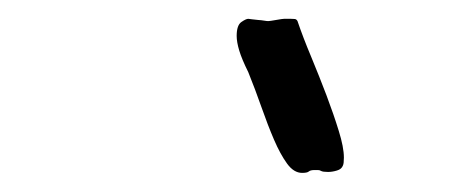

<svg xmlns="http://www.w3.org/2000/svg" viewBox="-20 -635 490 202"><path d="M241.2 -559.1Q234.4 -572.8 231.7 -581.8Q229 -590.8 229 -597.2Q229 -608.4 233.9 -611.8Q238.8 -615.2 241.2 -615.2Q242.2 -615.2 245.1 -614.7Q248 -614.3 251.5 -614Q254.9 -613.8 257.8 -613.3Q260.7 -612.8 262.2 -612.8Q263.7 -612.8 270.5 -614Q277.3 -615.2 278.8 -615.2H286.1Q288.6 -615.2 290.3 -615Q292 -614.7 293 -612.8Q298.8 -595.7 307.4 -575.2Q315.9 -554.7 323.5 -534.7Q331.1 -514.6 336.4 -497.3Q341.8 -480 341.8 -469.2Q341.8 -462.9 340.8 -460.9Q339.4 -457 334.5 -455.6Q329.6 -454.1 325.2 -454.1Q319.8 -454.1 317.9 -455.1Q316.4 -456.1 314.5 -456.1Q312.5 -456.1 311 -456.1Q306.6 -456.1 304.9 -454.6Q303.2 -453.1 297.9 -453.1Q289.1 -453.1 282 -462.9Q274.9 -472.7 268.3 -488Q261.7 -503.4 255.1 -522.2Q248.5 -541 241.2 -559.1Z"/></svg>

Font: Oregano
Style: Italic
Weight: 400
Italic angle: -12°
Designer: Astigmatic (AOETI)
Foundry: Astigmatic (AOETI)
Version: Version 1.000